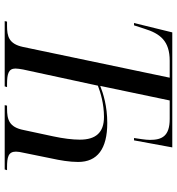

<svg xmlns="http://www.w3.org/2000/svg" viewBox="12 -766 754 818"><g transform="rotate(90 389.0 -357.0)"><path d="M70 0H348L351 -10H339C295 -10 272 -16 272 -46C272 -54 274 -67 276 -78L345 -397C373 -408 422 -423 478 -423C545 -423 575 -388 575 -320C575 -289 570 -249 561 -207L534 -81C522 -19 490 -10 442 -10H430L428 0H702L705 -10H693C650 -10 626 -15 626 -48C626 -56 628 -69 631 -81L655 -199C663 -235 670 -276 670 -313C670 -395 614 -437 504 -437C432 -437 379 -420 346 -407L408 -703H487C560 -703 576 -670 576 -619C576 -600 571 -572 568 -551H578L608 -714H118L78 -551H88L102 -594C123 -663 155 -703 239 -703H311L180 -78C167 -17 134 -10 90 -10H72Z"/></g></svg>

Font: Noto Serif Display SemiCondensed
Style: Italic
Weight: 400
Width: 4
Italic angle: -12°
Designer: Monotype Design Team
Foundry: Monotype Imaging Inc.
Version: Version 2.009